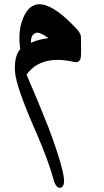

<svg xmlns="http://www.w3.org/2000/svg" viewBox="-20 -366 492 911"><path d="M76 -133Q71 -169 72.5 -200.5Q74 -232 82 -259Q142 -449 349 -223Q364 -204 364 -190Q366 -102 363 -92Q358 -67 332 -72Q176 -108 106 -12Q135 55 160.5 116.5Q186 178 209 236Q249 343 267.5 408.5Q286 474 284 499Q281 522 267 525Q246 528 234 486Q222 441 202 387Q182 333 155 270Q54 42 51 -29Q47 -99 76 -133ZM127 -163Q144 -171 164.5 -176.5Q185 -182 210 -185Q168 -216 151 -210Q125 -202 127 -163Z"/></svg>

Font: Amiri
Style: Bold Italic
Weight: 700
Italic angle: 10°
Designer: Khaled Hosny
Version: Version 0.113